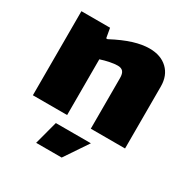

<svg xmlns="http://www.w3.org/2000/svg" viewBox="-173 -699 1041 1068"><g transform="rotate(30 347.0 -165.0)"><path d="M241 70H466L365 220H201ZM53 -540H237L248 -478H257Q329 -516 384.5 -533Q440 -550 486 -550Q559 -550 602 -509Q645 -468 645 -398V0H425V-325Q425 -354 414 -366.5Q403 -379 380 -379Q359 -379 329.5 -373Q300 -367 273 -358V0H53Z"/></g></svg>

Font: Encode Sans Normal
Style: Black
Weight: 900
Designer: Pablo Impallari, Andres Torresi
Foundry: Pablo Impallari, Andres Torresi
Version: Version 1.000; ttfautohint (v1.00) -l 8 -r 50 -G 200 -x 14 -